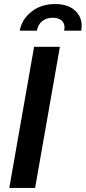

<svg xmlns="http://www.w3.org/2000/svg" viewBox="-20 -932 425 952"><path d="M149 -700H277L154 0H26ZM253 -912Q315 -912 350 -881.5Q385 -851 385 -804Q385 -796 383 -780H298Q300 -790 300 -795Q300 -819 284 -831.5Q268 -844 241 -844Q210 -844 189 -827Q168 -810 163 -780H78Q88 -836 136 -874Q184 -912 253 -912Z"/></svg>

Font: Cabin
Style: Bold Italic
Weight: 700
Italic angle: -7°
Designer: Pablo Impallari
Foundry: Pablo Impallari. http://www.impallari.com Igino Marini. http://www.ikern.com
Version: Version 2.200